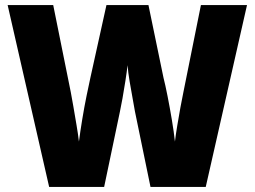

<svg xmlns="http://www.w3.org/2000/svg" viewBox="-20 -734 1000 754"><path d="M950 -714 788 0H571L510 -296Q507 -314 501 -346.5Q495 -379 489 -414.5Q483 -450 481 -478Q478 -452 472.5 -416.5Q467 -381 461 -347.5Q455 -314 451 -296L389 0H173L10 -714H189L258 -372Q262 -352 268 -316.5Q274 -281 280.5 -243Q287 -205 290 -178Q295 -217 303 -265.5Q311 -314 320 -358Q329 -402 335 -429L398 -714H563L622 -429Q629 -402 638 -356.5Q647 -311 655 -263Q663 -215 667 -178Q670 -204 676 -240Q682 -276 688.5 -312Q695 -348 700 -371L769 -714Z"/></svg>

Font: Noto Sans Bengali SemiCondensed Black
Style: Regular
Weight: 900
Width: 4
Designer: Joana Ranito - Universal Thirst; Jelle Bosma - Monotype Design Team
Foundry: Universal Thirst ehf.
Version: Version 3.000; ttfautohint (v1.8.4.7-5d5b)